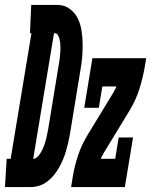

<svg xmlns="http://www.w3.org/2000/svg" viewBox="-70 -755 610 775"><path d="M-50 0 -43 -114H-27L57 -621H51L56 -735H166Q192 -734 212.5 -718.5Q233 -703 244 -680.5Q255 -658 259 -632Q263 -606 263.5 -580Q264 -554 262 -527.5Q260 -501 255 -474L212 -212Q209 -195 205 -178Q201 -161 196 -144Q191 -127 184 -110.5Q177 -94 168 -78Q159 -62 147 -47.5Q135 -33 120.5 -22Q106 -11 89 -5.5Q72 0 55 0ZM64 -114Q72 -114 79.5 -120.5Q87 -127 91.5 -134Q96 -141 100 -149Q104 -157 107 -165Q110 -173 112.5 -181Q115 -189 117 -197.5Q119 -206 120.5 -214Q122 -222 124 -231L167 -493Q169 -502 170 -510.5Q171 -519 172 -528Q173 -537 173.5 -546Q174 -555 174 -564Q174 -573 173 -581.5Q172 -590 170 -598Q168 -606 163.5 -613.5Q159 -621 151 -621H148ZM217 0 223 -37Q230 -82 244.5 -126Q259 -170 284 -211L388 -382Q391 -388 394.5 -394Q398 -400 400 -406H343L329 -320H270L303 -520H520L514 -483Q506 -438 492 -394Q478 -350 453 -309L349 -138Q346 -132 342.5 -126Q339 -120 337 -114H395L409 -200H467L434 0Z"/></svg>

Font: Iosevka Curly Slab Heavy
Style: Italic
Weight: 900
Italic angle: -9°
Monospace: yes
Designer: Belleve Invis
Foundry: Belleve Invis
Version: Version 22.1.2; ttfautohint (v1.8.4)